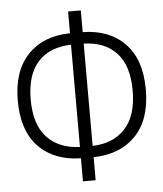

<svg xmlns="http://www.w3.org/2000/svg" viewBox="-53 -771 705 829"><g transform="rotate(-5 300.0 -357.0)"><path d="M273 11V-89Q157 -91 90 -160.5Q23 -230 23 -360Q23 -489 90 -559Q157 -629 273 -631V-725H328V-631Q444 -629 511 -559.5Q578 -490 578 -361Q578 -230 510.5 -160.5Q443 -91 328 -89V11ZM273 -138V-581Q181 -579 130 -523.5Q79 -468 79 -360Q79 -251 131 -196Q183 -141 273 -138ZM328 -138Q417 -140 469 -196Q521 -252 521 -361Q521 -469 470 -524Q419 -579 328 -581Z"/></g></svg>

Font: Noto Sans Mono Light
Style: Regular
Weight: 300
Designer: Monotype Design Team
Foundry: Monotype Imaging Inc.
Version: Version 2.014; ttfautohint (v1.8.4.7-5d5b)